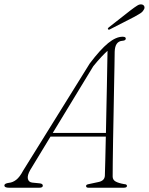

<svg xmlns="http://www.w3.org/2000/svg" viewBox="-48 -879 696 899"><path d="M93.5 -83Q79 -57.5 82.5 -41.8Q86 -26 103 -24L138 -20.5Q152.5 -19 152.5 -9.5Q152.5 0 135.5 0H-6Q-27.5 0 -27.5 -11Q-27.5 -20 -6 -23Q11.5 -24.5 28 -37.2Q44.5 -50 60 -79.5L372 -581.5Q421.5 -647 458.2 -677Q495 -707 526 -707Q541 -707 541 -698.5Q541 -689 525 -688Q490.5 -685.5 489 -637Q489 -615 488 -570Q487 -525 486 -466.5Q485 -408 483.8 -345Q482.5 -282 481.5 -223.5Q480.5 -165 480 -119.8Q479.5 -74.5 479.5 -52.5Q479.5 -37 493.2 -29.2Q507 -21.5 533 -17Q546.5 -16.5 546.5 -8.5Q546.5 0 531 0H366.5Q355 0 355 -8Q355 -14.5 365.5 -16.5L412 -26.5Q441.5 -32 443 -56Q444 -79 445 -128.2Q446 -177.5 447.5 -239.5H188.5ZM388.5 -568.5 199 -256.5H448Q449 -310 450.2 -366.5Q451.5 -423 452.5 -476Q453.5 -529 454.2 -572Q455 -615 455.5 -641Q444.5 -631.5 427 -613Q409.5 -594.5 388.5 -568.5ZM563 -830.5Q582 -845 594.8 -853Q607.5 -861 618.5 -857.5Q626.5 -854.5 628.2 -847.2Q630 -840 624.5 -832.5Q619.5 -823 608.2 -816Q597 -809 582.5 -801L467.5 -742Q460.5 -738 457.5 -742.5Q455 -746 463.5 -752.5Z"/></svg>

Font: Fraunces 9pt Thin
Style: Italic
Weight: 100
Italic angle: -16°
Version: Version 1.000;[b76b70a41]